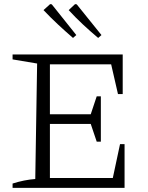

<svg xmlns="http://www.w3.org/2000/svg" viewBox="-20 -911 720 931"><path d="M562 -212H584V0H41V-21Q69 -30 96.5 -35.5Q124 -41 151 -43L160 -603L41 -623V-647H575V-455H552L519 -599H222V-357H420L449 -444H469V-224H449L420 -310H222V-48H527ZM334 -727Q297 -759 261 -792.5Q225 -826 191 -862L223 -891L231 -890L350 -741ZM456 -727Q418 -759 382 -792.5Q346 -826 313 -862L344 -891L352 -890L472 -741Z"/></svg>

Font: Piazzolla Light
Style: Regular
Weight: 300
Designer: Juan Pablo del Peral
Foundry: Huerta Tipografica
Version: Version 1.330